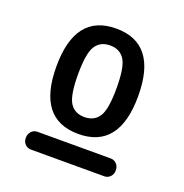

<svg xmlns="http://www.w3.org/2000/svg" viewBox="-105 -830 710 741"><g transform="rotate(20 250.0 -460.0)"><path d="M190.4 -403.3Q210 -373 250 -373Q290 -373 309.6 -403.3Q329.1 -433.6 329.1 -520Q329.1 -606.4 309.6 -636.7Q290 -667 250 -667Q210 -667 190.4 -636.7Q170.9 -606.4 170.9 -520Q170.9 -433.6 190.4 -403.3ZM82 -520Q82 -736.3 250 -736.3Q418 -736.3 418 -520Q418 -303.7 250 -303.7Q82 -303.7 82 -520ZM99.6 -184.6Q85 -184.6 75.2 -194.8Q65.4 -205.1 65.4 -219.7V-221.7Q65.4 -236.3 75.2 -247.1Q85 -257.8 99.6 -257.8H400.4Q415 -257.8 424.8 -247.6Q434.6 -237.3 434.6 -221.7V-219.7Q434.6 -205.1 424.8 -194.8Q415 -184.6 400.4 -184.6Z"/></g></svg>

Font: Rounded-L Mgen+ 1m medium
Style: Regular
Weight: 500
Designer: [Source Han Sans]
Ryoko NISHIZUKA  (kana & ideographs); Paul D. Hunt (Latin, Greek & Cyrillic); Wenlong ZHANG  (bopomofo
Version: Version 1.059.20150602